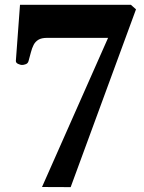

<svg xmlns="http://www.w3.org/2000/svg" viewBox="-20 -601 594 792"><path d="M153.3 170.4 425.8 -444.8H173.8Q151.4 -444.8 138.4 -437Q125.5 -429.2 118.7 -415.8Q111.8 -402.3 107.4 -385Q103 -367.7 97.7 -349.1Q95.2 -339.8 86.7 -336.4Q78.1 -333 70.3 -333Q64.9 -333 55.2 -337.2Q45.4 -341.3 45.4 -349.6L62.5 -581.1H520L541 -562.5L271.5 170.9Z"/></svg>

Font: Gelasio
Style: Regular
Weight: 400
Designer: Eben Sorkin
Foundry: Eben Sorkin
Version: Version 1.008